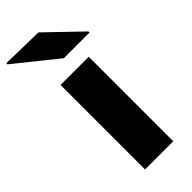

<svg xmlns="http://www.w3.org/2000/svg" viewBox="-294 -816 858 858"><g transform="rotate(-45 135.0 -387.0)"><path d="M236 -534V0H58V-534ZM-45 -767V-774L154 -770L315 -615V-608H153Z"/></g></svg>

Font: Nacelle Heavy
Style: Regular
Weight: 800
Designer: Sora Sagano
Foundry: Sora Sagano
Version: Version 1.000;FEAKit 1.0